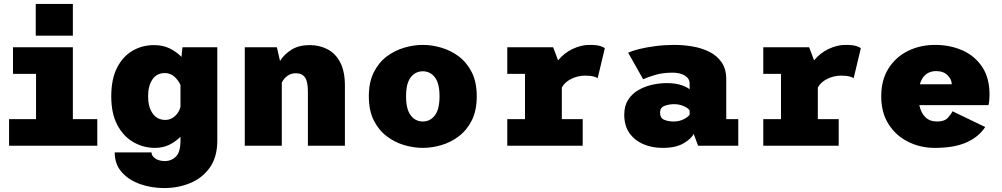

<svg xmlns="http://www.w3.org/2000/svg" viewBox="-20 -740 5090 975"><path d="M161.5 -720H350V-559H161.5ZM26 0V-135H163V-365H46V-500H350V-135H474V0Z M767 11Q708.5 11 658 -17.8Q607.5 -46.5 576.2 -104.5Q545 -162.5 545 -251Q545 -339.5 575 -397.2Q605 -455 654.2 -483Q703.5 -511 762 -511Q807 -511 841.8 -494Q876.5 -477 901.5 -451L906.5 -500H1083.5V-27Q1083.5 57 1045.8 110.5Q1008 164 946.5 189.5Q885 215 813.5 215Q749 215 691.5 194.8Q634 174.5 598.2 134.2Q562.5 94 562.5 34H749.5Q749.5 52 768.8 65Q788 78 818.5 78Q849.5 78 873 55.5Q896.5 33 896.5 -26V-45.5Q872.5 -21 840 -5Q807.5 11 767 11ZM732 -251Q732 -197 755 -164Q778 -131 820 -131Q847 -131 868.2 -150Q889.5 -169 896.5 -198V-308.5Q885.5 -333 865.2 -351Q845 -369 817 -369Q776.5 -369 754.2 -336.8Q732 -304.5 732 -251Z M1223 0V-500H1386L1402 -430.5Q1423.5 -465 1460.8 -488Q1498 -511 1552 -511Q1603 -511 1643.8 -489.5Q1684.5 -468 1708 -422.5Q1731.5 -377 1731.5 -305V0H1543.5V-276Q1543.5 -325.5 1528.8 -346.8Q1514 -368 1482.5 -368Q1456 -368 1437.8 -353.5Q1419.5 -339 1411 -320.5V0Z M2127 11Q2081.5 11 2033.2 -3Q1985 -17 1944.2 -47.8Q1903.5 -78.5 1878.2 -128.5Q1853 -178.5 1853 -251Q1853 -323 1878.2 -373Q1903.5 -423 1944.2 -453.5Q1985 -484 2033.2 -498Q2081.5 -512 2127 -512Q2173 -512 2221 -498Q2269 -484 2309.8 -453.5Q2350.5 -423 2375.8 -373Q2401 -323 2401 -251Q2401 -178.5 2375.8 -128.5Q2350.5 -78.5 2309.8 -47.8Q2269 -17 2221 -3Q2173 11 2127 11ZM2127 -123Q2164.5 -123 2188.2 -154Q2212 -185 2212 -251Q2212 -317 2188.2 -347.5Q2164.5 -378 2127 -378Q2089.5 -378 2065.8 -347.5Q2042 -317 2042 -251Q2042 -185 2065.8 -154Q2089.5 -123 2127 -123Z M2556 0V-135H2646V-365H2556V-500H2789L2814 -433.5Q2844.5 -471 2888 -491.5Q2931.5 -512 2972 -512Q3012.5 -512 3030.2 -505.5Q3048 -499 3051.5 -495.5L3015 -343Q3011.5 -346.5 2995.5 -351.2Q2979.5 -356 2951 -356Q2913.5 -356 2879.8 -338.8Q2846 -321.5 2833 -295V-135H2939V0Z M3345 11Q3291 11 3246.8 -8Q3202.5 -27 3176.2 -64.5Q3150 -102 3150 -157.5Q3150 -202 3169.5 -232.8Q3189 -263.5 3221.2 -282.2Q3253.5 -301 3291.5 -309.5Q3329.5 -318 3366 -318Q3411 -318 3441.5 -307.2Q3472 -296.5 3482 -286V-316Q3482 -341 3458 -356Q3434 -371 3395 -371Q3346.5 -371 3308 -359.8Q3269.5 -348.5 3246 -337.5L3170 -472Q3189.5 -482 3226.2 -491Q3263 -500 3309.2 -506Q3355.5 -512 3404 -512Q3449.5 -512 3496 -504.2Q3542.5 -496.5 3581.5 -477.2Q3620.5 -458 3644.2 -424Q3668 -390 3668 -337V-135H3729V0H3525L3502.5 -60.5Q3492 -36.5 3452.2 -12.8Q3412.5 11 3345 11ZM3401.5 -123Q3429.5 -123 3452.8 -135Q3476 -147 3482 -158V-179Q3476 -190 3453.2 -200.5Q3430.5 -211 3403.5 -211Q3377.5 -211 3354.8 -202.5Q3332 -194 3332 -167.5Q3332 -140.5 3352.8 -131.8Q3373.5 -123 3401.5 -123Z M3856 0V-135H3946V-365H3856V-500H4089L4114 -433.5Q4144.5 -471 4188 -491.5Q4231.5 -512 4272 -512Q4312.5 -512 4330.2 -505.5Q4348 -499 4351.5 -495.5L4315 -343Q4311.5 -346.5 4295.5 -351.2Q4279.5 -356 4251 -356Q4213.5 -356 4179.8 -338.8Q4146 -321.5 4133 -295V-135H4239V0Z M4727 11Q4654 11 4592 -19.8Q4530 -50.5 4492.5 -109Q4455 -167.5 4455 -251Q4455 -334 4491.8 -392.2Q4528.5 -450.5 4590.5 -481.2Q4652.5 -512 4728.5 -512Q4804 -512 4866.8 -484.5Q4929.5 -457 4967.2 -401Q5005 -345 5005 -258.5Q5005 -229 4999.5 -206H4648.5Q4656.5 -167 4679 -145Q4701.5 -123 4739 -123Q4776.5 -123 4793.8 -142.2Q4811 -161.5 4817 -175L4983 -95Q4950 -44.5 4887.8 -16.8Q4825.5 11 4727 11ZM4733 -379Q4704 -379 4682.5 -362.8Q4661 -346.5 4651 -312H4813V-314Q4813 -336 4792.2 -357.5Q4771.5 -379 4733 -379Z"/></svg>

Font: Trispace ExtraBold
Style: Regular
Weight: 800
Designer: Tyler Finck
Foundry: Etcetera Type Company
Version: Version 1.210; ttfautohint (v1.8.3)